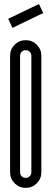

<svg xmlns="http://www.w3.org/2000/svg" viewBox="-20 -913 251 936"><path d="M20 -821.3 169.9 -893.4 190.8 -849.6 40.8 -777.2ZM132.9 -641Q132.9 -652.6 124.7 -660.6Q116.6 -668.5 105.4 -668.5Q93.7 -668.5 85.8 -660.6Q77.9 -652.6 77.9 -641V-73.3Q77.9 -61.6 85.8 -53.7Q93.7 -45.8 105.4 -45.8Q116.6 -45.8 124.7 -53.7Q132.9 -61.6 132.9 -73.3ZM29.2 -641Q29.2 -672.6 51.4 -694.9Q73.7 -717.2 105.4 -717.2Q137 -717.2 159.3 -694.9Q181.6 -672.6 181.6 -641V-73.3Q181.6 -41.6 159.3 -19.4Q137 2.9 105.4 2.9Q73.7 2.9 51.4 -19.4Q29.2 -41.6 29.2 -73.3Z"/></svg>

Font: Marapfhont
Style: Book
Weight: 400
Version: Version 0.15